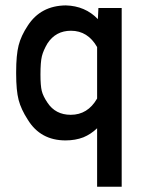

<svg xmlns="http://www.w3.org/2000/svg" viewBox="-20 -580 540 725"><path d="M41 -301.8V-308.6Q41 -372.1 50.3 -408.7Q59.6 -445.3 85 -483.4Q133.8 -558.6 228.5 -559.6Q301.8 -557.6 349.6 -507.8L351.6 -549.8H439.5V125H346.7V-95.7Q323.2 -73.2 294.9 -61.5Q264.6 -49.8 227.5 -49.8Q132.8 -49.8 85 -127.9Q59.6 -167 50.3 -202.6Q41 -238.3 41 -301.8ZM159.2 -416Q143.6 -389.6 138.2 -367.7Q132.8 -345.7 132.8 -298.8Q132.8 -256.8 137.7 -236.8Q142.6 -216.8 159.2 -192.4Q189.5 -146.5 247.1 -146.5Q311.5 -146.5 346.7 -208V-402.3Q311.5 -463.9 248 -463.9Q190.4 -463.9 159.2 -416Z"/></svg>

Font: RobotoJAA
Style: Medium
Weight: 500
Version: Version 2.05; 2016-11-05